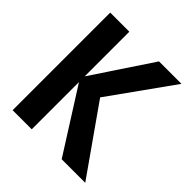

<svg xmlns="http://www.w3.org/2000/svg" viewBox="-188 -837 974 974"><g transform="rotate(45 299.0 -350.0)"><path d="M400.9 -700.2H562L318.8 -359.9L571.8 0H402.8L188 -338.9V0H50.8V-700.2H188V-379.9Z"/></g></svg>

Font: TASA Explorer
Style: Bold
Weight: 700
Designer: Weizhong Zhang
Foundry: Local Remote
Version: Version 1.000;Glyphs 3.1.2 (3151)